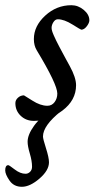

<svg xmlns="http://www.w3.org/2000/svg" viewBox="-54 -450 368 737"><path d="M52 94Q52 67 77 32.5Q102 -2 143 -23H180Q111 32 111 74Q111 83 122.5 119Q134 155 134 173Q134 204 97.5 235.5Q61 267 30 267Q-1 267 -17.5 243Q-34 219 -34 204Q-34 184 -22 184Q-19 184 2.5 200.5Q24 217 44 217Q54 217 61.5 209.5Q69 202 69 190Q69 168 60.5 139.5Q52 111 52 94ZM220 -430Q246 -430 267.5 -412Q289 -394 289 -372Q289 -362 279 -349Q269 -336 258 -336Q256 -336 224 -356Q192 -376 168 -376Q158 -376 151 -365Q144 -354 144 -343Q144 -338 146 -331Q148 -324 152.5 -314Q157 -304 161.5 -294.5Q166 -285 173.5 -271Q181 -257 186 -247.5Q191 -238 200 -221.5Q209 -205 214 -196Q238 -152 238 -123Q238 -65 185.5 -25.5Q133 14 76 14Q46 14 25.5 -5.5Q5 -25 5 -54Q5 -66 15 -75Q25 -84 38 -84L70 -64Q101 -44 128 -44Q145 -44 155.5 -58Q166 -72 166 -91Q166 -126 87 -257Q76 -275 76 -300Q76 -350 119.5 -390Q163 -430 220 -430Z"/></svg>

Font: EB Garamond 08
Style: Italic
Weight: 400
Italic angle: -14°
Version: Version 0.016